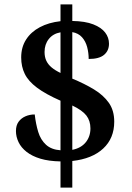

<svg xmlns="http://www.w3.org/2000/svg" viewBox="-20 -780 603 879"><path d="M257 -41Q203 -42 165 -53.5Q127 -65 102 -84.5Q77 -104 65 -129Q53 -154 53 -180Q53 -206 65 -222.5Q77 -239 96.5 -247.5Q116 -256 139 -256Q144 -212 155 -176Q166 -140 190.5 -117.5Q215 -95 257 -92V-319Q189 -349 149.5 -378.5Q110 -408 93.5 -441.5Q77 -475 77 -517Q77 -564 99.5 -599Q122 -634 162.5 -655.5Q203 -677 257 -683V-760H311V-684Q370 -683 407 -668.5Q444 -654 461.5 -631Q479 -608 479 -580Q479 -548 456.5 -529Q434 -510 386 -510Q386 -538 379 -564.5Q372 -591 355.5 -609.5Q339 -628 311 -633V-420Q367 -397 410.5 -370.5Q454 -344 478.5 -309Q503 -274 503 -223Q503 -147 452.5 -100Q402 -53 311 -43V79H257ZM311 -94Q351 -102 372.5 -128.5Q394 -155 394 -192Q394 -227 375.5 -251Q357 -275 311 -297ZM257 -632Q223 -626 203.5 -601.5Q184 -577 184 -542Q184 -519 192 -502Q200 -485 216 -471.5Q232 -458 257 -446Z"/></svg>

Font: Noto Serif Khmer SemiBold
Style: Regular
Weight: 600
Version: Version 2.003